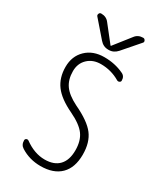

<svg xmlns="http://www.w3.org/2000/svg" viewBox="-235 -1043 970 1140"><g transform="rotate(30 250.0 -472.5)"><path d="M338.9 -928.7Q358.4 -955.1 393.6 -955.1Q403.3 -955.1 408.2 -945.3Q413.1 -935.5 406.2 -928.7L309.6 -817.4Q285.2 -790 252 -790H248Q213.9 -790 190.4 -817.4L93.8 -928.7Q87.9 -935.5 91.8 -945.3Q95.7 -955.1 106.4 -955.1Q141.6 -955.1 161.1 -928.7L248 -818.4Q249 -817.4 250 -817.4L252 -818.4ZM245.1 -356.4Q156.2 -398.4 118.2 -449.7Q80.1 -501 80.1 -575.2Q80.1 -648.4 127.4 -694.3Q174.8 -740.2 252 -740.2Q325.2 -740.2 384.8 -711.9Q410.2 -701.2 410.2 -670.9Q410.2 -662.1 401.4 -658.2Q392.6 -654.3 384.8 -659.2Q325.2 -694.3 254.9 -694.3Q200.2 -694.3 165.5 -661.1Q130.9 -627.9 130.9 -575.2Q130.9 -517.6 158.2 -479Q185.5 -440.4 250 -408.2Q351.6 -360.4 390.6 -309.1Q429.7 -257.8 429.7 -174.8Q429.7 -85 381.8 -37.6Q334 9.8 245.1 9.8Q169.9 9.8 109.4 -28.3Q85 -43 85 -74.2Q85 -83 92.8 -86.9Q100.6 -90.8 108.4 -85.9Q176.8 -36.1 247.1 -36.1Q311.5 -36.1 345.2 -71.8Q378.9 -107.4 378.9 -174.8Q378.9 -239.3 349.6 -279.8Q320.3 -320.3 245.1 -356.4Z"/></g></svg>

Font: Rounded-L Mgen+ 1m light
Style: Regular
Weight: 200
Designer: [Source Han Sans]
Ryoko NISHIZUKA  (kana & ideographs); Paul D. Hunt (Latin, Greek & Cyrillic); Wenlong ZHANG  (bopomofo
Version: Version 1.059.20150602